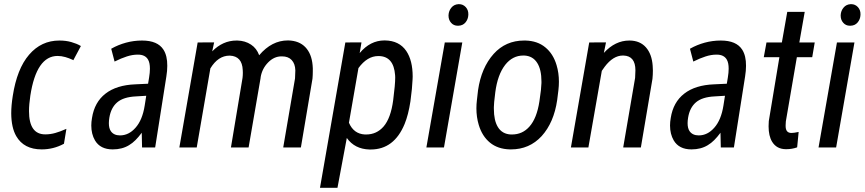

<svg xmlns="http://www.w3.org/2000/svg" viewBox="-20 -705 4136 918"><path d="M286.1 -18.1 284.7 -17.1Q235.4 9.3 179.2 9.3Q94.2 9.3 57.6 -54.2Q34.2 -94.7 33.7 -163.1Q33.7 -200.7 41 -246.1Q61 -376 119.1 -443.4Q177.2 -511.2 263.7 -511.2H264.2Q295.4 -511.2 320.8 -503.9Q346.7 -496.6 365.2 -485.8L366.7 -484.9L365.7 -482.9L332 -419.9L331.1 -417L328.6 -418.5Q309.6 -427.2 292.5 -432.1Q273.4 -437.5 255.4 -437.5Q154.3 -437.5 125 -247.6Q118.7 -205.1 118.7 -173.8Q118.7 -62.5 196.3 -62.5Q221.2 -62.5 244.6 -69.3Q269 -76.2 293.5 -87.4L297.4 -88.9L296.9 -85.4L286.1 -19.5Z M671.9 -200.7 679.2 -247.1 629.9 -244.1Q570.3 -241.2 540.5 -215.8Q510.7 -190.4 502.9 -142.6Q500.5 -127.9 500.5 -116.2Q500.5 -91.8 509.8 -78.1Q523.9 -57.6 553.7 -57.6Q595.7 -57.6 627.9 -94.2Q661.1 -131.3 671.9 -200.7ZM659.2 -511.2Q733.9 -511.2 761.7 -467.3Q780.3 -438 779.8 -390.1Q779.8 -366.7 775.4 -339.4L722.2 -2L721.7 0H720.2H660.6H659.2V-1.5L657.7 -70.3Q642.6 -49.8 627.9 -35.2Q613.3 -20.5 596.7 -10.7Q564 9.3 519 9.3Q459.5 9.3 434.1 -33.7Q416.5 -64 416.5 -105Q416.5 -122.1 419.9 -141.1Q431.6 -216.3 484.4 -257.3Q537.1 -298.3 627 -301.8L688 -304.7L692.9 -334.5Q696.8 -357.9 696.8 -376.5Q696.8 -403.8 688.5 -418.9Q674.8 -444.3 638.2 -443.8Q613.3 -443.8 586.4 -435.1Q559.1 -426.3 529.8 -411.6L527.8 -410.6L527.3 -412.6L512.2 -470.2L511.7 -471.7L513.2 -472.7Q544.9 -490.7 582.3 -501Q619.6 -511.2 659.2 -511.2Z M1084.5 -2 1139.6 -332.5Q1141.1 -344.7 1141.1 -357.4Q1141.1 -363.8 1140.6 -370.1Q1137.7 -436.5 1079.1 -439Q1078.1 -439 1077.6 -439Q1022.9 -439 985.8 -377.9L920.9 -1.5V0H919.4H839.4H837.4L837.9 -2L924.8 -500.5L925.3 -502H926.8L1001.5 -502.4H1003.9L1003.4 -500L994.6 -459.5Q1045.4 -511.2 1110.8 -511.2Q1112.8 -511.2 1115.2 -511.2Q1152.3 -510.3 1180.2 -491.7Q1207 -474.1 1219.2 -440.9Q1279.3 -511.7 1356.4 -511.7Q1357.4 -511.7 1358.4 -511.7Q1410.6 -510.3 1440.2 -479.2Q1469.7 -448.2 1474.6 -393.6Q1476.1 -378.9 1475.6 -363.8Q1475.6 -346.7 1474.1 -329.1L1418.9 -1.5L1418.5 0H1417H1336.4H1334.5V-2L1390.6 -330.1L1392.1 -368.7Q1391.1 -400.4 1374.5 -418Q1358.4 -435.5 1328.1 -435.5Q1327.1 -435.5 1325.7 -435.5Q1290.5 -435.5 1262.2 -406.7Q1232.9 -377 1226.1 -335.4V-333.5V-333L1168.9 -1.5L1168.5 0H1167H1086.4H1084Z M1859.9 -226.1Q1869.6 -300.3 1869.6 -335Q1869.6 -340.8 1869.1 -345.7Q1862.3 -436 1791 -437Q1789.6 -437 1788.6 -437Q1735.8 -437 1693.8 -379.4L1648.4 -118.2Q1670.9 -64.9 1724.6 -62Q1727.5 -62 1730.5 -62Q1780.8 -62 1814 -100.1Q1848.6 -140.1 1859.9 -226.1ZM1914.6 -112.3Q1864.3 9.8 1752.4 9.8Q1749.5 9.8 1746.6 9.8Q1675.8 7.8 1638.2 -45.4L1593.8 191.4L1593.3 192.9H1591.8H1512.2H1509.8L1510.3 190.9L1630.9 -500.5L1631.3 -502H1632.8L1706.1 -502.4H1708V-500L1699.7 -451.2Q1750 -511.7 1818.4 -511.7Q1819.3 -511.7 1820.3 -511.7Q1888.7 -510.7 1922.4 -461.4Q1953.1 -416 1953.1 -338.9Q1953.1 -332.5 1952.6 -325.7Q1951.2 -285.6 1942.4 -220.7Q1932.6 -156.2 1914.6 -112.3Z M2136.7 -596.2Q2124.5 -609.9 2124.5 -629.9Q2124.5 -631.3 2124.5 -632.8Q2125.5 -653.3 2138.2 -668.5Q2150.9 -684.1 2172.4 -685.1Q2173.8 -685.1 2174.8 -685.1Q2193.8 -685.1 2207 -670.9Q2219.7 -656.7 2219.2 -636.7Q2219.2 -635.3 2219.2 -633.8Q2218.3 -612.8 2205.6 -597.7Q2192.9 -582.5 2171.4 -582Q2169.9 -582 2168.5 -582Q2148.9 -582 2136.7 -596.2ZM2102.5 0H2101.1H2021H2018.6L2019 -2L2106.4 -500.5V-502H2107.9H2188.5H2190.4L2189.9 -499.5L2103 -1.5Z M2348.1 -263.7 2342.8 -217.8 2341.3 -192.9Q2341.3 -189 2341.3 -185.1Q2341.3 -128.9 2360.4 -97.7Q2380.9 -64 2422.4 -62Q2425.3 -62 2427.7 -62Q2478 -62 2511.2 -99.6Q2546.9 -139.6 2559.1 -220.7L2566.4 -274.9L2568.8 -308.1Q2568.8 -312 2568.8 -315.4Q2568.8 -372.1 2548.8 -403.8Q2527.8 -437.5 2486.8 -439.5Q2484.4 -439.5 2481.9 -439.5Q2430.7 -439.5 2395.5 -395Q2358.9 -347.7 2348.1 -263.7ZM2260.3 -227.1 2265.6 -273.4Q2281.2 -381.3 2340.3 -447.3Q2397.9 -511.2 2485.8 -511.2Q2488.8 -511.2 2492.2 -511.2Q2549.8 -509.8 2587.4 -478.5Q2625 -447.8 2641.1 -393.6Q2652.3 -356.4 2652.3 -314Q2652.3 -294.4 2649.9 -273.9L2644 -226.6Q2628.4 -119.1 2569.8 -54.2Q2511.2 9.3 2423.3 9.3Q2420.4 9.3 2417.5 9.3Q2360.4 7.8 2322.8 -22.9Q2285.2 -53.7 2269 -107.9Q2257.8 -145 2257.8 -187Q2257.8 -206.5 2260.3 -227.1Z M3016.6 -332.5 3018.1 -368.7Q3018.1 -438 2960.4 -439.5Q2959.5 -439.5 2958 -439.5Q2911.6 -439.5 2871.1 -385.7L2857.4 -366.2L2793.5 -1.5V0H2792H2711.4H2709.5L2710 -2L2796.9 -500.5L2797.4 -502H2798.8L2875 -502.4H2877.4L2877 -500L2867.2 -452.1Q2921.4 -511.2 2988.8 -511.2Q2989.7 -511.2 2990.7 -511.2Q3040 -510.7 3068.4 -478.5Q3096.7 -446.3 3100.6 -390.6Q3101.1 -378.9 3101.6 -367.7Q3101.6 -347.7 3099.6 -328.1L3044.4 -1.5V0H3043H2961.9H2960V-2Z M3439 -200.7 3446.3 -247.1 3397 -244.1Q3337.4 -241.2 3307.6 -215.8Q3277.8 -190.4 3270 -142.6Q3267.6 -127.9 3267.6 -116.2Q3267.6 -91.8 3276.9 -78.1Q3291 -57.6 3320.8 -57.6Q3362.8 -57.6 3395 -94.2Q3428.2 -131.3 3439 -200.7ZM3426.3 -511.2Q3501 -511.2 3528.8 -467.3Q3547.4 -438 3546.9 -390.1Q3546.9 -366.7 3542.5 -339.4L3489.3 -2L3488.8 0H3487.3H3427.7H3426.3V-1.5L3424.8 -70.3Q3409.7 -49.8 3395 -35.2Q3380.4 -20.5 3363.8 -10.7Q3331.1 9.3 3286.1 9.3Q3226.6 9.3 3201.2 -33.7Q3183.6 -64 3183.6 -105Q3183.6 -122.1 3187 -141.1Q3198.7 -216.3 3251.5 -257.3Q3304.2 -298.3 3394 -301.8L3455.1 -304.7L3460 -334.5Q3463.9 -357.9 3463.9 -376.5Q3463.9 -403.8 3455.6 -418.9Q3441.9 -444.3 3405.3 -443.8Q3380.4 -443.8 3353.5 -435.1Q3326.2 -426.3 3296.9 -411.6L3294.9 -410.6L3294.4 -412.6L3279.3 -470.2L3278.8 -471.7L3280.3 -472.7Q3312 -490.7 3349.4 -501Q3386.7 -511.2 3426.3 -511.2Z M3790 -431.6 3737.3 -124.5 3736.3 -106.4Q3736.3 -104.5 3736.3 -102.1Q3736.3 -69.8 3763.2 -69.3Q3763.7 -69.3 3764.2 -69.3Q3775.9 -69.3 3795.9 -73.7L3798.3 -74.2V-71.8L3791.5 -1.5L3791 -0.5L3790 0Q3766.1 8.3 3739.7 8.3Q3738.3 8.3 3736.8 8.3Q3693.4 7.8 3671.9 -26.9Q3654.8 -54.7 3654.8 -101.1Q3654.8 -112.8 3655.8 -125.5V-126L3706.5 -431.6H3634.3H3631.8L3632.3 -434.1L3644.5 -500.5V-502H3646H3718.3L3744.1 -648.4H3827.6L3801.8 -502H3873.5H3875.5L3875 -499.5L3863.8 -433.6L3863.3 -431.6H3861.8Z M4011.7 -596.2Q3999.5 -609.9 3999.5 -629.9Q3999.5 -631.3 3999.5 -632.8Q4000.5 -653.3 4013.2 -668.5Q4025.9 -684.1 4047.4 -685.1Q4048.8 -685.1 4049.8 -685.1Q4068.8 -685.1 4082 -670.9Q4094.7 -656.7 4094.2 -636.7Q4094.2 -635.3 4094.2 -633.8Q4093.3 -612.8 4080.6 -597.7Q4067.9 -582.5 4046.4 -582Q4044.9 -582 4043.5 -582Q4023.9 -582 4011.7 -596.2ZM3977.5 0H3976.1H3896H3893.6L3894 -2L3981.4 -500.5V-502H3982.9H4063.5H4065.4L4064.9 -499.5L3978 -1.5Z"/></svg>

Font: MAUL Condensed Italic
Style: Condenced Regular Italic
Weight: 400
Italic angle: -12°
Designer: MAUL
Version: Version 1.0; 2020; ttfautohint (v1.8.3)